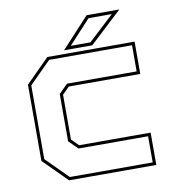

<svg xmlns="http://www.w3.org/2000/svg" viewBox="-78 -758 759 828"><g transform="rotate(-10 301.0 -344.0)"><path d="M158 0 55 -103V-437L158 -540H540V-398.5H227L196.5 -368V-172L227 -141.5H540V0ZM163.5 -13.5H526.5V-128H221.5L183 -166.5V-373.5L221.5 -412H526.5V-526.5H163.5L68.5 -431.5V-108.5ZM234 -556 356 -688H499.5L357.5 -556ZM266 -570H352L464 -674H362Z"/></g></svg>

Font: Tourney Thin
Style: Regular
Weight: 100
Designer: Tyler Finck
Foundry: Etcetera Type Co
Version: Version 1.015